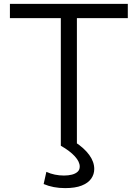

<svg xmlns="http://www.w3.org/2000/svg" viewBox="-20 -750 709 988"><path d="M293 0V-656.6H31V-730H637.7V-656.6H375.7V0ZM315 218Q253.6 218 204.6 197L218.6 134.3Q239.3 143.9 262.3 148.6Q285.3 153.3 309 153.3Q332 153.3 350.1 148.6Q368.3 143.9 379.3 133.9Q390.3 124 390.3 107Q390.3 82.3 365.1 54.5Q339.9 26.7 293 0L365 -19.7Q413.3 11.7 439.2 47.2Q465 82.7 465 119.6Q465 147 449.3 169.3Q433.7 191.7 400.6 204.8Q367.6 218 315 218Z"/></svg>

Font: M PLUS 1 Thin
Style: Regular
Weight: 100
Designer: Coji Morishita
Foundry: UNDERFOREST DESIGN
Version: Version 1.001